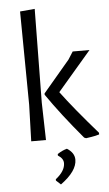

<svg xmlns="http://www.w3.org/2000/svg" viewBox="-62 -742 580 1024"><g transform="rotate(-5 228.0 -229.5)"><path d="M158 -201 163 0H84L90 -195L85 -695L164 -702ZM256 -248Q325 -155 448 -14V-5Q429 1 406.5 4.5Q384 8 377 9L367 5Q254 -129 177 -241V-248L320 -417L346 -458H436ZM310 118Q310 179 222 243L197 220V213Q248 173 248 131Q248 106 219 88V80Q244 63 270 56Q310 81 310 118Z"/></g></svg>

Font: Alegreya Sans
Style: Regular
Weight: 400
Designer: Juan Pablo del Peral
Foundry: Huerta Tipografica
Version: Version 2.008; ttfautohint (v1.6)